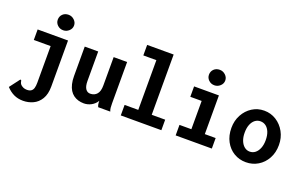

<svg xmlns="http://www.w3.org/2000/svg" viewBox="-98 -1113 2695 1716"><g transform="rotate(20 1250.0 -255.0)"><path d="M190 176Q141 176 102 157.5Q63 139 30 103L99 12L105 5L114 10Q116 18 117.5 26.5Q119 35 129 48Q141 59 155.5 65.5Q170 72 190 72Q214 72 229 62Q244 52 250 31.5Q256 11 256 -19V-368H96V-468H385V-31Q385 43 357 89Q329 135 284.5 155.5Q240 176 190 176ZM312 -539Q280 -539 257.5 -560.5Q235 -582 235 -612Q235 -644 256.5 -665Q278 -686 312 -686Q343 -686 366.5 -664Q390 -642 390 -612Q390 -582 366.5 -560.5Q343 -539 312 -539Z M709 12Q680 12 655 4.5Q630 -3 609.5 -18Q589 -33 574.5 -56.5Q560 -80 552 -113Q544 -146 544 -188V-468H672V-188Q672 -161 676.5 -142.5Q681 -124 689.5 -112Q698 -100 709 -94.5Q720 -89 733 -89Q753 -89 769 -96Q785 -103 796.5 -116.5Q808 -130 813.5 -150.5Q819 -171 819 -199V-468H947V-75Q947 -52 948.5 -34.5Q950 -17 957 0H842Q837 -10 835 -19.5Q833 -29 832.5 -38.5Q832 -48 832 -57Q822 -40 808 -27Q794 -14 778 -5.5Q762 3 744.5 7.5Q727 12 709 12Z M1057 0V-100H1187V-573H1063V-673H1315V-100H1443V0Z M1579 0V-100H1692V-369H1584V-468H1820V-100H1923V0ZM1750 -539Q1718 -539 1695.5 -560.5Q1673 -582 1673 -612Q1673 -644 1694.5 -665Q1716 -686 1750 -686Q1781 -686 1804.5 -664Q1828 -642 1828 -612Q1828 -582 1804.5 -560.5Q1781 -539 1750 -539Z M2249 11Q2186 11 2135 -19.5Q2084 -50 2054 -105.5Q2024 -161 2024 -234Q2024 -303 2054 -358.5Q2084 -414 2135 -446.5Q2186 -479 2249 -479Q2312 -479 2363.5 -446.5Q2415 -414 2445.5 -358.5Q2476 -303 2476 -234Q2476 -162 2445.5 -106.5Q2415 -51 2363.5 -20Q2312 11 2249 11ZM2249 -90Q2279 -90 2301.5 -108Q2324 -126 2337 -158.5Q2350 -191 2350 -234Q2350 -280 2337 -312Q2324 -344 2301.5 -361Q2279 -378 2249 -378Q2221 -378 2198.5 -361Q2176 -344 2163 -312Q2150 -280 2150 -234Q2150 -191 2163 -158.5Q2176 -126 2198.5 -108Q2221 -90 2249 -90Z"/></g></svg>

Font: Inconsolata ExtraBold
Style: Regular
Weight: 800
Designer: Raph Levien, Cyreal, Brenton Simpson
Foundry: Raph Levien, Cyreal, Google
Version: Version 3.001